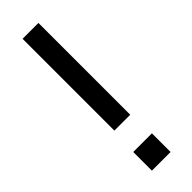

<svg xmlns="http://www.w3.org/2000/svg" viewBox="-239 -714 728 728"><g transform="rotate(-45 125.0 -350.0)"><path d="M166.5 -700.2V-208H81.5V-700.2ZM174.8 -100.1V0H74.7V-100.1Z"/></g></svg>

Font: Moulpali
Style: Regular
Weight: 400
Designer: Danh Hong
Version: Version 8.002; ttfautohint (v1.8.3)